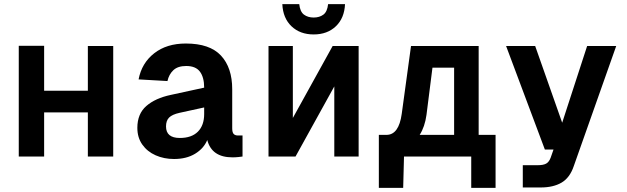

<svg xmlns="http://www.w3.org/2000/svg" viewBox="-20 -759 3040 931"><path d="M71 0V-537H194V-319H406V-536H529V0H406V-214H194V0Z M824 12Q775 12 734.5 -6Q694 -24 670 -58Q646 -92 646 -139Q646 -207 689.5 -245Q733 -283 809 -299L970 -334Q970 -384 949.5 -411.5Q929 -439 883 -439Q842 -439 820.5 -418.5Q799 -398 792 -366L652 -374Q667 -453 727.5 -500.5Q788 -548 881 -548Q997 -548 1051.5 -489.5Q1106 -431 1106 -326V-137Q1106 -117 1113 -109.5Q1120 -102 1134 -102H1156V0Q1150 1 1136 2.5Q1122 4 1107 4Q1007 4 985 -80Q968 -39 926 -13.5Q884 12 824 12ZM852 -90Q909 -90 939.5 -120.5Q970 -151 970 -206V-238L851 -212Q815 -204 800 -189Q785 -174 785 -146Q785 -90 852 -90Z M1282 0V-536H1400V-187L1593 -536H1719V0H1601V-340L1413 0ZM1501 -592Q1435 -592 1393.5 -631.5Q1352 -671 1349 -739H1431Q1435 -702 1454 -688Q1473 -674 1501 -674Q1529 -674 1548 -688Q1567 -702 1571 -739H1653Q1650 -671 1608.5 -631.5Q1567 -592 1501 -592Z M1817 152V-105H1854Q1914 -105 1928 -207L1973 -536H2301V-105H2383V152H2265V0H1939L1935 152ZM2048 -202Q2040 -144 2015 -105H2182V-431H2077Z M2515 150V42H2588Q2614 42 2628 34.5Q2642 27 2650 6L2664 -34H2622L2434 -536H2575L2706 -164L2827 -536H2968L2762 47Q2743 103 2703 126.5Q2663 150 2602 150Z"/></svg>

Font: Geist Mono
Style: Bold
Weight: 700
Monospace: yes
Designer: Basement.studio, Andrés Briganti, Mateo Zaragoza
Foundry: Basement.studio, Vercel, Andrés Briganti, Guido Ferreyra, Mateo Zaragoza
Version: Version 1.500; ttfautohint (v1.8.4.7-5d5b)